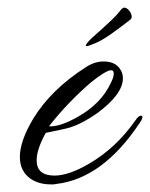

<svg xmlns="http://www.w3.org/2000/svg" viewBox="-20 -475 393 503"><path d="M112 8Q83 8 61 -6Q32 -26 32 -64Q32 -105 67 -164Q114 -241 205 -299Q228 -314 251 -314Q281 -314 294 -295Q302 -284 302 -270Q302 -228 234 -178Q214 -164 191.5 -152.5Q169 -141 143 -136L100 -127Q76 -84 76 -55Q76 -15 123 -15Q160 -15 213 -46Q284 -87 335 -160Q343 -172 350 -172Q353 -172 353 -168Q353 -163 346 -153Q249 -7 127 7Q123 8 119.5 8Q116 8 112 8ZM112 -144Q140 -144 184 -169Q246 -204 271 -259Q278 -273 278 -282Q278 -291 271 -291Q258 -291 218 -259Q189 -234 161.5 -205.5Q134 -177 109 -145Q108 -144 112 -144ZM207 -354Q205 -354 205 -356Q205 -360 220 -375Q243 -395 265.5 -416Q288 -437 298 -451Q302 -455 306 -455Q312 -455 318.5 -447Q325 -439 325 -431Q325 -427 322 -424Q299 -406 274 -388Q249 -370 230 -362Q211 -354 207 -354Z"/></svg>

Font: Ephesis
Style: Regular
Weight: 400
Designer: Robert E. Leuschke
Foundry: Robert E. Leuschke
Version: Version 1.010; ttfautohint (v1.8.3)